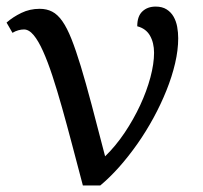

<svg xmlns="http://www.w3.org/2000/svg" viewBox="-20 -566 619 586"><path d="M523.9 -449.2Q523.9 -413.1 514.4 -372.6Q504.9 -332 488 -290Q471.2 -248 448.5 -206.3Q425.8 -164.6 399.2 -126.7Q372.6 -88.9 343.8 -56.4Q314.9 -23.9 286.1 0H232.9Q215.8 -64.5 200 -124.8Q184.1 -185.1 169.2 -238Q154.3 -291 139.9 -334.7Q125.5 -378.4 111.3 -409.9Q97.2 -441.4 82.8 -458.7Q68.4 -476.1 53.2 -476.1Q44.9 -476.1 35.9 -473.6Q26.9 -471.2 18.1 -465.8L0 -497.1Q19.5 -514.2 45.2 -526.6Q70.8 -539.1 101.1 -539.1Q122.6 -539.1 139.2 -530.5Q155.8 -522 170.2 -501.5Q184.6 -481 198 -447.3Q211.4 -413.6 226.6 -363.8Q241.7 -314 259.8 -245.8Q277.8 -177.7 300.8 -88.9Q333 -120.1 360.4 -160.9Q387.7 -201.7 407.7 -244.6Q427.7 -287.6 439 -329.6Q450.2 -371.6 450.2 -404.8Q450.2 -435.5 437.7 -457.3Q425.3 -479 398.9 -485.8Q398.9 -516.6 414.6 -531.2Q430.2 -545.9 455.1 -545.9Q475.1 -545.9 488.5 -537.4Q502 -528.8 509.8 -515.1Q517.6 -501.5 520.8 -484.1Q523.9 -466.8 523.9 -449.2Z"/></svg>

Font: Noto Serif
Style: Regular
Weight: 400
Designer: Monotype Design team
Foundry: Monotype Imaging Inc.
Version: Version 1.02